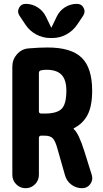

<svg xmlns="http://www.w3.org/2000/svg" viewBox="-20 -990 540 1010"><path d="M384.8 -969.7Q409.2 -969.7 419.9 -948.7Q430.7 -927.7 418 -908.2L386.7 -861.3Q364.3 -828.1 329.6 -809.1Q294.9 -790 254.9 -790H245.1Q205.1 -790 169.9 -809.1Q134.8 -828.1 113.3 -861.3L82 -908.2Q69.3 -927.7 80.1 -948.7Q90.8 -969.7 115.2 -969.7Q149.4 -969.7 178.2 -951.2Q207 -932.6 221.7 -902.3L249 -845.7Q249 -844.7 250 -844.7Q251 -844.7 251 -845.7L278.3 -902.3Q293 -933.6 321.8 -951.7Q350.6 -969.7 384.8 -969.7ZM214.8 -392.6Q279.3 -392.6 304.2 -417.5Q329.1 -442.4 329.1 -512.7Q329.1 -570.3 303.7 -596.7Q278.3 -623 224.6 -623Q210 -623 196.3 -620.1Q185.5 -618.2 184.6 -607.4V-404.3Q184.6 -393.6 196.3 -392.6ZM423.8 -194.3 462.9 -69.3Q470.7 -43.9 455.1 -22Q439.5 0 412.1 0Q379.9 0 354.5 -19.5Q329.1 -39.1 321.3 -70.3L283.2 -204.1Q271.5 -248 257.8 -262.2Q244.1 -276.4 214.8 -276.4H196.3Q185.5 -276.4 184.6 -264.6V-70.3Q184.6 -41 164.1 -20.5Q143.6 0 114.7 0Q85.9 0 65.4 -20.5Q44.9 -41 44.9 -70.3V-639.6Q44.9 -676.8 69.3 -704.6Q93.8 -732.4 129.9 -735.4Q186.5 -740.2 230.5 -740.2Q354.5 -740.2 409.7 -686.5Q464.8 -632.8 464.8 -512.7Q464.8 -432.6 440.9 -386.2Q417 -339.8 368.2 -315.4Q367.2 -315.4 367.2 -313.5Q367.2 -312.5 368.2 -310.5Q393.6 -290 423.8 -194.3Z"/></svg>

Font: Rounded-X Mgen+ 1m bold
Style: Bold
Weight: 700
Designer: [Source Han Sans]
Ryoko NISHIZUKA  (kana & ideographs); Paul D. Hunt (Latin, Greek & Cyrillic); Wenlong ZHANG  (bopomofo
Version: Version 1.059.20150602